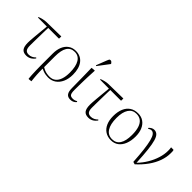

<svg xmlns="http://www.w3.org/2000/svg" viewBox="17 -1610 2669 2669"><g transform="rotate(45 1351.5 -275.5)"><path d="M267 14Q209 14 183 -20Q157 -54 157 -131Q157 -144 158.5 -172.5Q160 -201 164 -244.5Q168 -288 173.5 -346Q179 -404 186 -475L9 -476L11 -487Q23 -492 38.5 -497Q54 -502 71 -506Q88 -510 104 -512.5Q120 -515 133 -515L425 -520V-480L420 -475H213Q212 -456 211 -425.5Q210 -395 209.5 -357Q209 -319 208 -277.5Q207 -236 206.5 -195.5Q206 -155 206 -121Q206 -67 224 -43.5Q242 -20 283 -20Q313 -20 339 -33Q365 -46 385 -67L395 -57Q369 -21 337 -3.5Q305 14 267 14Z M526 220 519 216Q516 189 514 149Q512 109 510.5 62.5Q509 16 509 -29V-267Q509 -345 533.5 -402Q558 -459 603.5 -490.5Q649 -522 710 -522Q807 -522 861.5 -452.5Q916 -383 916 -259Q916 -177 888.5 -115.5Q861 -54 812 -20Q763 14 696 14Q673 14 648.5 10Q624 6 601 -2Q578 -10 559 -20H558Q558 10 558.5 39.5Q559 69 561 97Q563 125 565.5 154.5Q568 184 572 215ZM704 -8Q756 -8 792 -36Q828 -64 846.5 -117.5Q865 -171 865 -248Q865 -371 825 -436Q785 -501 710 -501Q633 -501 595.5 -442Q558 -383 558 -260V-50Q579 -36 602 -26.5Q625 -17 650.5 -12.5Q676 -8 704 -8Z M1132 14Q1082 14 1059.5 -18.5Q1037 -51 1037 -120Q1037 -134 1036.5 -164Q1036 -194 1035.5 -234Q1035 -274 1034.5 -317Q1034 -360 1033 -399Q1032 -438 1031.5 -467.5Q1031 -497 1031 -509L1086 -514L1091 -509Q1090 -485 1088 -450.5Q1086 -416 1084.5 -375.5Q1083 -335 1082 -291.5Q1081 -248 1080.5 -205Q1080 -162 1080 -122Q1080 -63 1094.5 -41.5Q1109 -20 1148 -20Q1168 -20 1183.5 -24.5Q1199 -29 1217 -40L1224 -29Q1215 -16 1200.5 -6Q1186 4 1169 9Q1152 14 1132 14ZM1059 -571 1049 -577 1110 -734Q1118 -753 1123 -762Q1128 -771 1144 -771Q1154 -771 1163 -764.5Q1172 -758 1183 -742V-735Z M1487 14Q1429 14 1403 -20Q1377 -54 1377 -131Q1377 -144 1378.5 -172.5Q1380 -201 1384 -244.5Q1388 -288 1393.5 -346Q1399 -404 1406 -475L1229 -476L1231 -487Q1243 -492 1258.5 -497Q1274 -502 1291 -506Q1308 -510 1324 -512.5Q1340 -515 1353 -515L1645 -520V-480L1640 -475H1433Q1432 -456 1431 -425.5Q1430 -395 1429.5 -357Q1429 -319 1428 -277.5Q1427 -236 1426.5 -195.5Q1426 -155 1426 -121Q1426 -67 1444 -43.5Q1462 -20 1503 -20Q1533 -20 1559 -33Q1585 -46 1605 -67L1615 -57Q1589 -21 1557 -3.5Q1525 14 1487 14Z M1932 14Q1866 14 1817.5 -17.5Q1769 -49 1743 -107.5Q1717 -166 1717 -246Q1717 -332 1743 -393.5Q1769 -455 1818.5 -487.5Q1868 -520 1937 -520Q1999 -520 2044.5 -489Q2090 -458 2115 -401Q2140 -344 2140 -268Q2140 -182 2114.5 -118.5Q2089 -55 2042.5 -20.5Q1996 14 1932 14ZM1933 -8Q2010 -8 2049.5 -68.5Q2089 -129 2089 -246Q2089 -331 2070.5 -387Q2052 -443 2015.5 -471Q1979 -499 1924 -499Q1849 -499 1808.5 -437.5Q1768 -376 1768 -262Q1768 -139 1810.5 -73.5Q1853 -8 1933 -8Z M2403 16 2366 5Q2358 -129 2346.5 -222.5Q2335 -316 2320 -374Q2305 -432 2284 -458Q2263 -484 2236 -484Q2211 -484 2186 -465L2179 -476Q2196 -496 2216 -506.5Q2236 -517 2258 -517Q2294 -517 2319 -493.5Q2344 -470 2360.5 -414Q2377 -358 2388 -261.5Q2399 -165 2406 -18H2407Q2466 -79 2509 -151.5Q2552 -224 2575.5 -299.5Q2599 -375 2599 -444Q2599 -465 2598 -481.5Q2597 -498 2594 -509H2640L2645 -504Q2648 -498 2648.5 -483.5Q2649 -469 2649 -448Q2649 -370 2620.5 -290Q2592 -210 2537 -133Q2482 -56 2403 16Z"/></g></svg>

Font: Literata 60pt ExtraLight
Style: Regular
Weight: 250
Designer: Latin by Veronika Burian and Jose Scaglione. Greek by Irene Vlachou. Cyrillic by Vera Evstafieva.
Foundry: TypeTogether
Version: Version 3.103;gftools[0.9.29]